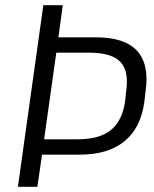

<svg xmlns="http://www.w3.org/2000/svg" viewBox="-20 -720 594 740"><path d="M147 -700H222L205 -576H351Q461 -576 508.5 -524Q556 -472 541 -368L536 -325Q522 -226 459 -175Q396 -124 288 -124H142L124 0H49ZM150 -183H278Q363 -183 407 -218.5Q451 -254 462 -328L466 -366Q478 -446 444 -481.5Q410 -517 324 -517H197Z"/></svg>

Font: Pathway Extreme 8pt Thin 12pt Light
Style: Italic
Weight: 300
Italic angle: -8°
Version: Version 1.001;gftools[0.9.26]